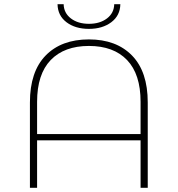

<svg xmlns="http://www.w3.org/2000/svg" viewBox="-20 -891 843 911"><path d="M681 -405V0H647V-225H156V0H122V-405Q122 -551 196.5 -627.5Q271 -704 402 -704Q532 -704 606.5 -627.5Q681 -551 681 -405ZM647 -255V-408Q647 -539 583 -606Q519 -673 402 -673Q285 -673 220.5 -606Q156 -539 156 -408V-255ZM253 -871H282Q283 -829 316.5 -803.5Q350 -778 402 -778Q454 -778 487.5 -803.5Q521 -829 522 -871H551Q550 -817 508 -785.5Q466 -754 402 -754Q337 -754 295.5 -785.5Q254 -817 253 -871Z"/></svg>

Font: Montserrat Alternates ExLight
Style: Regular
Weight: 275
Designer: Julieta Ulanovsky
Foundry: Julieta Ulanovsky
Version: Version 7.200